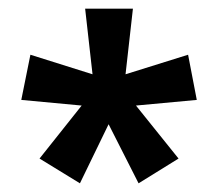

<svg xmlns="http://www.w3.org/2000/svg" viewBox="-20 -781 502 442"><path d="M286 -761 269 -610 413 -655 433 -551 293 -538 391 -416 299 -359 230 -495 164 -359 71 -416 168 -538 29 -551 50 -655 193 -610 176 -761Z"/></svg>

Font: Noto Sans Khmer UI Condensed SemiBold
Style: Regular
Weight: 600
Width: 3
Designer: Danh Hong and the Monotype Design Team
Foundry: Monotype Imaging Inc.
Version: Version 2.002; ttfautohint (v1.8.4.7-5d5b)